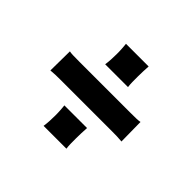

<svg xmlns="http://www.w3.org/2000/svg" viewBox="-121 -728 848 848"><g transform="rotate(45 302.5 -304.0)"><path d="M232.4 -432.1Q234.9 -448.7 235.8 -465.8Q236.8 -482.9 236.8 -500Q236.8 -507.8 236.6 -516.4Q236.3 -524.9 235.8 -533.2Q235.4 -541.5 234.6 -548.8Q233.9 -556.2 233.4 -561H375Q374 -547.4 373.3 -528.1Q372.6 -508.8 372.6 -493.7Q372.6 -476.6 372.8 -461.4Q373 -446.3 375 -432.1ZM82 -362.3Q89.4 -360.4 104 -359.9Q118.7 -359.4 146.5 -359.4H458.5Q486.3 -359.4 501 -359.9Q515.6 -360.4 522.9 -362.3L524.4 -241.7Q510.3 -243.2 494.9 -243.7Q479.5 -244.1 463.9 -244.1H141.1Q125.5 -244.1 110.1 -243.7Q94.7 -243.2 80.6 -241.7ZM232.4 -47.4Q234.9 -64 235.8 -81.1Q236.8 -98.1 236.8 -115.2Q236.8 -123 236.6 -131.6Q236.3 -140.1 235.8 -148.4Q235.4 -156.7 234.6 -164.1Q233.9 -171.4 233.4 -176.3H375Q374 -162.6 373.3 -143.3Q372.6 -124 372.6 -108.9Q372.6 -91.8 372.8 -76.7Q373 -61.5 375 -47.4Z"/></g></svg>

Font: Hammersmith One
Style: Regular
Weight: 400
Designer: Nicole Fally
Foundry: Nicole Fally
Version: Version 1.002